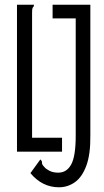

<svg xmlns="http://www.w3.org/2000/svg" viewBox="-20 -643 440 814"><path d="M230 151Q159 151 109 91L151 33Q159 40 158 47Q157 54 168 65Q174 73 189.5 81Q205 89 227 89Q263 89 282 54Q301 19 301 -68V-565H203V-623H363V-69Q364 11 346 59.5Q328 108 297.5 129.5Q267 151 230 151ZM52 0V-623H124Q124 -616 122 -614.5Q120 -613 118 -609Q116 -605 116 -589V-59H243V0Z"/></svg>

Font: Inconsolata Condensed
Style: Regular
Weight: 400
Width: 3
Monospace: yes
Designer: Raph Levien, Cyreal, Brenton Simpson
Foundry: Raph Levien, Cyreal, Google
Version: Version 3.000; ttfautohint (v1.8.2.53-6de2)